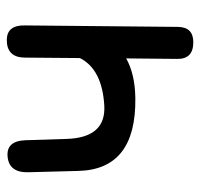

<svg xmlns="http://www.w3.org/2000/svg" viewBox="-32 -541 598 574"><g transform="rotate(-90 267.0 -254.0)"><path d="M427.7 24.9Q472.7 24.9 473.6 -20.5L478 -479Q479 -531.7 435.5 -532.7Q382.8 -533.2 381.8 -480Q380.9 -397 380.4 -314Q346.7 -247.6 238.3 -241.2Q142.6 -235.8 138.7 -353.5L134.8 -476.1Q132.8 -534.7 85.9 -530.3Q37.1 -525.9 39.1 -467.3L43 -319.3Q46.9 -145.5 260.7 -148.4Q332.5 -149.4 379.4 -175.8Q378.4 -99.6 377.9 -23.4Q377 24.9 427.7 24.9Z"/></g></svg>

Font: Comic Relief
Style: Regular
Weight: 400
Designer: Jeff Davis
Foundry: Loudifier
Version: Version 1.200; ttfautohint (v1.8.4.7-5d5b)